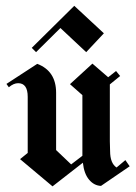

<svg xmlns="http://www.w3.org/2000/svg" viewBox="-20 -647 474 670"><path d="M105.8 -465 90.8 -480 239.2 -626.7 342.5 -530.8 280.8 -465 190.8 -549.2ZM43.3 -356.7Q27.5 -356.7 10.8 -342.5L2.5 -354.2L110 -424.2Q175.8 -399.2 175.8 -323.3V-123.3L228.3 -73.3L267.5 -103.3V-143.3V-315L224.2 -353.3L302.5 -425L357.5 -377.5L385 -399.2L399.2 -381.7L363.3 -352.5V-154.2L364.2 -120Q364.2 -77.5 386.7 -62.5L417.5 -88.3L432.5 -66.7L332.5 1.7Q308.3 0.8 290.8 -20Q273.3 -40.8 269.2 -79.2L163.3 3.3L50 -91.7L76.7 -113.3V-309.2Q76.7 -356.7 43.3 -356.7Z"/></svg>

Font: Chomsky
Style: Regular
Weight: 400
Version: Version 2.3